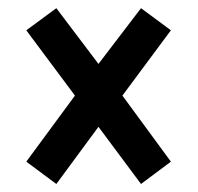

<svg xmlns="http://www.w3.org/2000/svg" viewBox="-20 -589 488 474"><path d="M44.9 -189.9 165 -353 44.9 -514.2 119.1 -568.8 223.1 -431.2 328.1 -568.8 401.9 -514.2 282.2 -353 401.9 -189.9 328.1 -134.8 223.1 -275.9 119.1 -134.8Z"/></svg>

Font: TypoPRO Open Sans Condensed
Style: Bold
Weight: 700
Width: 3
Foundry: Ascender Corporation
Version: Version 1.11